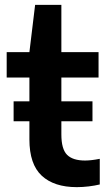

<svg xmlns="http://www.w3.org/2000/svg" viewBox="-20 -760 445 790"><path d="M36 -261V-343H101V-441H7.5V-545.5H101L124.5 -740H232.5V-545.5H385.5V-441H232.5V-343H360.5V-261H232.5V-207Q232.5 -146.5 256 -123Q279.5 -99.5 330 -99.5Q355 -99.5 390.5 -106.5V-1Q369.5 4 344.8 7Q320 10 296 10Q202.5 10 151.8 -37Q101 -84 101 -186.5V-261Z"/></svg>

Font: Encode Sans SmBold
Style: Regular
Weight: 600
Designer: Multiple Designers
Foundry: Impallari Type
Version: Version 3.002; ttfautohint (v1.8.3) -l 8 -r 50 -G 200 -x 14 